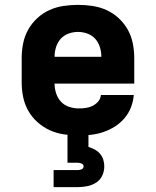

<svg xmlns="http://www.w3.org/2000/svg" viewBox="-20 -548 640 788"><path d="M303 8Q273 8 242.5 3.5Q212 -1 184.5 -13.5Q157 -26 134 -46.5Q111 -67 96 -93.5Q81 -120 75 -150Q69 -180 69 -210V-310Q69 -340 75 -370Q81 -400 95.5 -426Q110 -452 132.5 -473Q155 -494 182.5 -506.5Q210 -519 240 -523.5Q270 -528 300 -528Q330 -528 360 -523.5Q390 -519 417.5 -506.5Q445 -494 467.5 -473Q490 -452 504.5 -426Q519 -400 525 -370Q531 -340 531 -310V-205H204Q204 -184 210.5 -164.5Q217 -145 230.5 -130.5Q244 -116 263.5 -109.5Q283 -103 303 -103Q318 -103 332.5 -105Q347 -107 360 -113.5Q373 -120 383 -131.5Q393 -143 394 -158H529Q527 -132 517.5 -107.5Q508 -83 491 -63Q474 -43 452 -29Q430 -15 405.5 -6.5Q381 2 355 5Q329 8 303 8ZM396 -315Q396 -335 390 -354.5Q384 -374 371 -388.5Q358 -403 339 -410Q320 -417 300 -417Q280 -417 261 -410Q242 -403 229 -388.5Q216 -374 210 -354.5Q204 -335 204 -315ZM200 220V150H300Q308 150 315.5 146.5Q323 143 323 135Q323 127 315.5 123.5Q308 120 300 120H257V0H343V55Q356 59 368.5 65.5Q381 72 390.5 83Q400 94 404 107.5Q408 121 408 135Q408 155 399.5 173Q391 191 374.5 201.5Q358 212 338.5 216Q319 220 300 220Z"/></svg>

Font: Iosevka Custom Heavy Extended
Style: Regular
Weight: 900
Width: 7
Monospace: yes
Designer: Belleve Invis
Foundry: Belleve Invis
Version: Version 11.2.4; ttfautohint (v1.8.4)